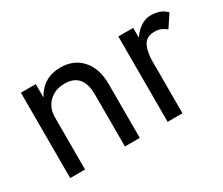

<svg xmlns="http://www.w3.org/2000/svg" viewBox="-87 -683 1041 896"><g transform="rotate(-30 434.0 -235.0)"><path d="M370 -280Q370 -395 272 -395Q220 -395 187.5 -363Q155 -331 155 -280V0H75V-460H155V-388Q200 -470 292 -470Q365 -470 407.5 -421.5Q450 -373 450 -290V0H370Z M819 -372Q803 -384 790 -389.5Q777 -395 757 -395Q712 -395 696 -362.5Q680 -330 680 -280V0H600V-460H680V-407Q699 -436 725 -453Q751 -470 777 -470Q802 -470 823.5 -463.5Q845 -457 863 -438Z"/></g></svg>

Font: Jost*
Style: Regular
Weight: 400
Version: Version 3.7